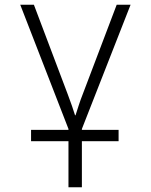

<svg xmlns="http://www.w3.org/2000/svg" viewBox="-20 -552 640 816"><path d="M484 48V0H328V-4L535 -532H476L331 -150Q323 -130 315 -105.5Q307 -81 301 -62H299Q288 -98 268 -151L124 -532H66L271 -4V0H112V48H271V244H328V48Z"/></svg>

Font: Noto Sans Mono UI Light
Style: Regular
Weight: 300
Designer: Monotype Design team
Foundry: Monotype Imaging Inc.
Version: 1.000